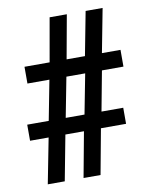

<svg xmlns="http://www.w3.org/2000/svg" viewBox="-81 -775 656 835"><g transform="rotate(-10 246.5 -357.0)"><path d="M62 0 101 -200H19V-271H114L148 -447H51V-521H162L196 -714H272L237 -521H318L355 -714H430L393 -521H475V-447H380L347 -271H443V-200H332L295 0H220L257 -200H175L137 0ZM189 -271H272L306 -447H223Z"/></g></svg>

Font: Noto Serif Lao Condensed ExtraBold
Style: Regular
Weight: 800
Width: 3
Designer: Monotype Design Team
Foundry: Monotype Imaging Inc.
Version: Version 2.003; ttfautohint (v1.8.4.7-5d5b)